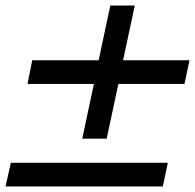

<svg xmlns="http://www.w3.org/2000/svg" viewBox="-53 -745 702 691"><path d="M46 -443 63 -528H302L344 -725H432L390 -528H629L611 -443H373L331 -246H243L285 -443ZM-33 -74 -14 -159H551L533 -74Z"/></svg>

Font: Victor Mono Thin SemiBold
Style: Italic
Weight: 600
Italic angle: -12°
Monospace: yes
Version: Version 1.561;gftools[0.9.30]